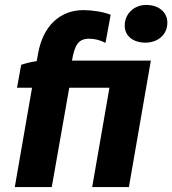

<svg xmlns="http://www.w3.org/2000/svg" viewBox="-20 -759 699 779"><path d="M66 -496 49 -403H110L40 0H190L261 -403H424L354 0H503L592 -513H272C283 -578 299 -602 342 -602C364 -602 387 -596 408 -585L429 -699C401 -711 352 -718 319 -718C221 -718 153 -651 134 -539L129 -511C107 -508 83 -502 66 -496ZM570 -586C619 -586 659 -617 659 -667C659 -708 626 -739 573 -739C525 -739 486 -704 486 -655C486 -614 519 -586 570 -586Z"/></svg>

Font: Fixel Text 20240404
Style: Bold Italic
Weight: 700
Width: 4
Italic angle: -10°
Designer: AlfaBravo + MacPaw
Foundry: Kyrylo Tkachov, Marchela Mozhyna, Serhii Makarenko, Maria Weinstein, Zakhar Kryvoshyya
Version: Version 1.211;Glyphs 3.2 (3225)